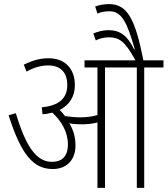

<svg xmlns="http://www.w3.org/2000/svg" viewBox="-20 -916 817 936"><path d="M348 -208C348 -248 337 -284 318 -315C335 -311 357 -310 377 -310C402 -310 429 -312 455 -319V0H492V-587H647V0H683V-587H777V-622H679C639 -825 600 -896 512 -896C483 -896 462 -891 444 -884L455 -850C471 -857 491 -861 514 -861C574 -861 600 -805 637 -676L634 -675C602 -741 567 -769 508 -769C481 -769 458 -762 435 -753L447 -719C467 -729 488 -734 510 -734C558 -734 588 -719 640 -622H392V-587H455V-355C427 -347 400 -344 371 -344C348 -344 323 -346 297 -350C289 -361 280 -371 271 -380C318 -404 345 -445 345 -501C345 -582 296 -632 217 -632C172 -632 136 -620 96 -601L109 -567C146 -587 179 -597 215 -597C276 -597 308 -562 308 -501C308 -439 270 -401 184 -393L187 -359C205 -360 220 -363 235 -367C278 -327 311 -275 311 -212C311 -152 280 -127 234 -127C157 -127 107 -200 57 -364L22 -354C84 -160 143 -92 238 -92C296 -92 348 -127 348 -208Z"/></svg>

Font: Noto Sans Devanagari UI Condensed ExtraLight
Style: Regular
Weight: 200
Width: 3
Designer: Jelle Bosma - Monotype Design Team
Foundry: Monotype Imaging Inc.
Version: Version 2.004